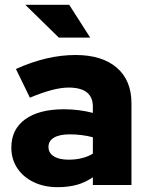

<svg xmlns="http://www.w3.org/2000/svg" viewBox="-20 -767 611 796"><path d="M219 9Q163 9 119.5 -12Q76 -33 51.5 -70Q27 -107 27 -155Q27 -231 84.5 -272.5Q142 -314 245 -314Q307 -314 365 -299V-325Q365 -404 264 -404Q204 -404 104 -362L46 -481Q174 -539 293 -539Q403 -539 464 -486.5Q525 -434 525 -339V0H365V-32Q333 -10 297.5 -0.5Q262 9 219 9ZM181 -158Q181 -133 203 -119Q225 -105 264 -105Q324 -105 365 -130V-198Q319 -210 269 -210Q227 -210 204 -196.5Q181 -183 181 -158ZM224 -611 85 -747H267L354 -611Z"/></svg>

Font: Red Hat Display Black
Style: Regular
Weight: 900
Designer: Pentagram, MCKL
Foundry: Pentagram, MCKL
Version: Version 1.023; ttfautohint (v1.8.3)